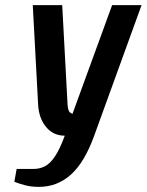

<svg xmlns="http://www.w3.org/2000/svg" viewBox="-20 -520 573 750"><path d="M132 210Q102 210 77.5 203.5Q53 197 36 190L45 140H110Q135 140 155.5 129.5Q176 119 195 90.5Q214 62 233 10Q188 10 160 -24Q132 -58 129 -110L108 -500H223L244 -110Q246 -85 254.5 -80Q263 -75 263 -75L418 -500H533L348 10Q310 115 256.5 162.5Q203 210 132 210Z"/></svg>

Font: Cuprum
Style: Bold Italic
Weight: 700
Italic angle: -10°
Designer: Jovanny Lemonad
Foundry: Jovanny Lemonad
Version: Version 3.000